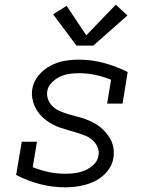

<svg xmlns="http://www.w3.org/2000/svg" viewBox="-20 -793 640 821"><path d="M259 8Q203 8 150 -6Q97 -20 49 -45L73 -187H138L120 -78Q153 -65 187.5 -57.5Q222 -50 259 -50Q280 -50 301.5 -53Q323 -56 343.5 -64.5Q364 -73 381 -89.5Q398 -106 401 -128Q405 -147 397 -164.5Q389 -182 375.5 -194Q362 -206 344.5 -213Q327 -220 309 -225.5Q291 -231 273 -236Q255 -241 237.5 -247Q220 -253 203.5 -262Q187 -271 173 -282Q159 -293 147.5 -307.5Q136 -322 128.5 -338.5Q121 -355 118 -374Q115 -393 118 -412Q123 -444 144.5 -470Q166 -496 195 -511.5Q224 -527 255 -532.5Q286 -538 317 -538Q373 -538 425.5 -523.5Q478 -509 526 -485L504 -350H438L455 -452Q423 -465 388.5 -472.5Q354 -480 318 -480Q297 -480 276.5 -477Q256 -474 236.5 -465Q217 -456 201 -439.5Q185 -423 182 -403Q179 -383 186.5 -365.5Q194 -348 207.5 -336Q221 -324 238 -317Q255 -310 273 -304.5Q291 -299 309.5 -294.5Q328 -290 345.5 -283.5Q363 -277 379.5 -268.5Q396 -260 410 -248.5Q424 -237 435.5 -223Q447 -209 455 -192.5Q463 -176 465.5 -157Q468 -138 465 -118Q462 -97 450.5 -77.5Q439 -58 422 -43Q405 -28 385 -18Q365 -8 343.5 -2.5Q322 3 301 5.5Q280 8 259 8ZM307 -598 207 -732 265 -768 349 -642 475 -773 525 -727 379 -598Z"/></svg>

Font: Iosevka Slab Light Extended
Style: Italic
Weight: 300
Width: 7
Italic angle: -9°
Monospace: yes
Designer: Belleve Invis
Foundry: Belleve Invis
Version: Version 11.1.0; ttfautohint (v1.8.3)